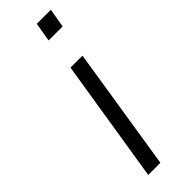

<svg xmlns="http://www.w3.org/2000/svg" viewBox="-240 -713 725 725"><g transform="rotate(-45 122.0 -350.5)"><path d="M144 -625 157 -701H232L219 -625ZM51 0 130 -494H194L116 0Z"/></g></svg>

Font: Nunito Sans 7pt Condensed Light
Style: Italic
Weight: 300
Width: 3
Italic angle: -9°
Designer: Vernon Adams
Foundry: Vernon Adams
Version: Version 3.101;gftools[0.9.27]